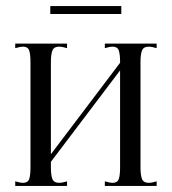

<svg xmlns="http://www.w3.org/2000/svg" viewBox="-20 -610 564 630"><path d="M55 -10Q71 -10 75.5 -22Q80 -34 80 -60V-407Q80 -433 75.5 -445Q71 -457 55 -457Q47 -457 30 -452V-467H200V-452Q183 -457 175 -457Q157 -457 152 -444.5Q147 -432 147 -407V-104L374 -404V-407Q374 -433 369.5 -445Q365 -457 349 -457Q341 -457 324 -452V-467H494V-452Q477 -457 469 -457Q451 -457 446 -444.5Q441 -432 441 -407V-60Q441 -35 446 -22.5Q451 -10 469 -10Q477 -10 494 -15V0H324V-15Q341 -10 349 -10Q365 -10 369.5 -22Q374 -34 374 -60V-379L147 -79V-60Q147 -35 152 -22.5Q157 -10 175 -10Q183 -10 200 -15V0H30V-15Q47 -10 55 -10ZM145 -590H378V-564H145Z"/></svg>

Font: Viaoda Libre
Style: Regular
Weight: 400
Designer: Gydient
Version: Version 2.000